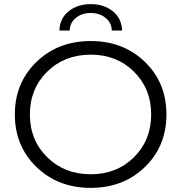

<svg xmlns="http://www.w3.org/2000/svg" viewBox="-20 -905 879 931"><path d="M268 -757Q270 -816 313 -850.5Q356 -885 420 -885Q484 -885 527 -850.5Q570 -816 572 -757H522Q521 -795 492 -818.5Q463 -842 420 -842Q377 -842 348 -818.5Q319 -795 318 -757ZM420 6Q261 6 156.5 -95.5Q52 -197 52 -350Q52 -503 156.5 -604.5Q261 -706 420 -706Q578 -706 682.5 -605Q787 -504 787 -350Q787 -196 682.5 -95Q578 6 420 6ZM420 -60Q546 -60 629.5 -142.5Q713 -225 713 -350Q713 -475 629.5 -557.5Q546 -640 420 -640Q293 -640 209 -557.5Q125 -475 125 -350Q125 -225 209 -142.5Q293 -60 420 -60Z"/></svg>

Font: Montserrat Alternates
Style: Regular
Weight: 400
Designer: Julieta Ulanovsky
Foundry: Julieta Ulanovsky
Version: Version 7.200;PS 007.200;hotconv 1.0.88;makeotf.lib2.5.64775